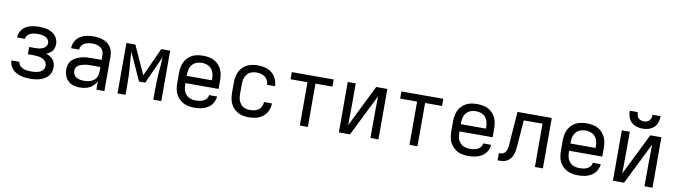

<svg xmlns="http://www.w3.org/2000/svg" viewBox="-36 -1362 6984 1987"><g transform="rotate(10 3456.0 -368.0)"><path d="M290 8Q321 8 351.5 4Q382 0 411 -11Q440 -22 464 -42Q488 -62 500 -90.5Q512 -119 512 -150Q512 -179 500 -206Q488 -233 464 -250Q440 -267 413 -277Q436 -286 456.5 -302Q477 -318 486.5 -342Q496 -366 496 -391Q496 -426 478 -458Q460 -490 428.5 -508Q397 -526 361.5 -532Q326 -538 291 -538Q255 -538 220 -531.5Q185 -525 154 -507Q123 -489 104.5 -457.5Q86 -426 86 -390H170Q170 -410 183 -425.5Q196 -441 214 -449Q232 -457 251.5 -460Q271 -463 291 -463Q310 -463 330 -460Q350 -457 368.5 -449.5Q387 -442 399.5 -425.5Q412 -409 412 -390V-389Q412 -369 399.5 -352Q387 -335 368 -327Q349 -319 328.5 -316.5Q308 -314 288 -314H226V-238H288Q307 -238 325 -236Q343 -234 361 -228.5Q379 -223 394.5 -213Q410 -203 419 -186.5Q428 -170 428 -152Q428 -151 428 -151Q428 -151 428 -151Q428 -151 428 -151Q428 -151 428 -151Q428 -151 428 -151Q428 -151 428 -151Q428 -129 414 -110Q400 -91 379 -82.5Q358 -74 335.5 -71Q313 -68 290 -68Q269 -68 247.5 -70.5Q226 -73 205.5 -81Q185 -89 170 -106Q155 -123 154 -145H70Q70 -107 91 -74.5Q112 -42 145.5 -23.5Q179 -5 216 1.5Q253 8 290 8Z M816 8Q850 8 884 -1.5Q918 -11 945.5 -34Q973 -57 988 -88V0H1072V-364Q1072 -395 1063 -424.5Q1054 -454 1033 -477.5Q1012 -501 984 -514.5Q956 -528 925.5 -533Q895 -538 864 -538Q827 -538 790.5 -530.5Q754 -523 722.5 -502.5Q691 -482 673.5 -448Q656 -414 656 -378V-377H740Q740 -398 751.5 -416.5Q763 -435 782 -445Q801 -455 822 -459Q843 -463 864 -463Q886 -463 908.5 -458Q931 -453 950 -440.5Q969 -428 978.5 -407Q988 -386 988 -364V-313H885Q858 -313 830.5 -311Q803 -309 776.5 -302Q750 -295 725.5 -283Q701 -271 681 -251.5Q661 -232 652.5 -205.5Q644 -179 644 -152Q644 -119 655.5 -87Q667 -55 692 -32Q717 -9 749.5 -0.5Q782 8 816 8ZM846 -68Q826 -68 805.5 -71.5Q785 -75 767 -85Q749 -95 738.5 -113.5Q728 -132 728 -153Q728 -169 735.5 -184.5Q743 -200 757 -209Q771 -218 787 -223.5Q803 -229 819 -232.5Q835 -236 851.5 -237Q868 -238 885 -238H988V-189Q988 -163 978 -138Q968 -113 946.5 -96.5Q925 -80 899 -74Q873 -68 846 -68Z M1210 0H1294V-106Q1294 -153 1292.5 -199Q1291 -245 1287 -292L1282 -345Q1280 -371 1278.5 -397Q1277 -423 1276 -449L1408 -159H1473L1604 -449Q1603 -423 1601.5 -397Q1600 -371 1598 -345L1593 -292Q1590 -245 1588 -199Q1586 -153 1586 -106V0H1670V-530H1576L1440 -231L1304 -530H1210Z M2018 8Q2055 8 2091 0.5Q2127 -7 2158.5 -26.5Q2190 -46 2209 -78.5Q2228 -111 2230 -147H2146Q2145 -126 2131.5 -109Q2118 -92 2099 -83Q2080 -74 2059.5 -71Q2039 -68 2018 -68Q1990 -68 1963.5 -77Q1937 -86 1918 -107Q1899 -128 1891.5 -155Q1884 -182 1884 -210V-227H2232V-320Q2232 -355 2224.5 -389.5Q2217 -424 2197.5 -453.5Q2178 -483 2149 -503Q2120 -523 2085.5 -530.5Q2051 -538 2016 -538Q1981 -538 1946.5 -530.5Q1912 -523 1883 -503Q1854 -483 1834.5 -453.5Q1815 -424 1807.5 -389.5Q1800 -355 1800 -320V-210Q1800 -175 1807.5 -140.5Q1815 -106 1835 -76.5Q1855 -47 1884.5 -27Q1914 -7 1948.5 0.5Q1983 8 2018 8ZM1884 -303V-320Q1884 -348 1891 -375Q1898 -402 1916.5 -423Q1935 -444 1962 -453.5Q1989 -463 2016 -463Q2044 -463 2070.5 -453.5Q2097 -444 2115.5 -423Q2134 -402 2141 -375Q2148 -348 2148 -320V-303Z M2590 8Q2629 8 2668 -1.5Q2707 -11 2738 -36Q2769 -61 2785.5 -98Q2802 -135 2802 -175H2718Q2718 -143 2700 -116Q2682 -89 2651.5 -78.5Q2621 -68 2590 -68Q2563 -68 2536.5 -77Q2510 -86 2492 -107.5Q2474 -129 2467 -156Q2460 -183 2460 -210V-320Q2460 -348 2467 -374.5Q2474 -401 2492 -422.5Q2510 -444 2536.5 -453.5Q2563 -463 2590 -463Q2621 -463 2651.5 -452Q2682 -441 2700 -414Q2718 -387 2718 -356H2802Q2802 -395 2785.5 -432Q2769 -469 2738 -494Q2707 -519 2668 -528.5Q2629 -538 2590 -538Q2555 -538 2521 -530Q2487 -522 2458 -502Q2429 -482 2410 -452.5Q2391 -423 2383.5 -389Q2376 -355 2376 -320V-210Q2376 -175 2383.5 -141Q2391 -107 2410 -77.5Q2429 -48 2458 -28Q2487 -8 2521 0Q2555 8 2590 8Z M3126 0H3210V-455H3388V-530H2948V-455H3126Z M3536 0H3653L3871 -439Q3870 -382 3869 -325.5Q3868 -269 3868 -212V0H3952V-530H3835L3618 -91Q3618 -148 3619 -204.5Q3620 -261 3620 -318V-530H3536Z M4278 0H4362V-455H4540V-530H4100V-455H4278Z M4898 8Q4935 8 4971 0.5Q5007 -7 5038.5 -26.5Q5070 -46 5089 -78.5Q5108 -111 5110 -147H5026Q5025 -126 5011.5 -109Q4998 -92 4979 -83Q4960 -74 4939.5 -71Q4919 -68 4898 -68Q4870 -68 4843.5 -77Q4817 -86 4798 -107Q4779 -128 4771.5 -155Q4764 -182 4764 -210V-227H5112V-320Q5112 -355 5104.5 -389.5Q5097 -424 5077.5 -453.5Q5058 -483 5029 -503Q5000 -523 4965.5 -530.5Q4931 -538 4896 -538Q4861 -538 4826.5 -530.5Q4792 -523 4763 -503Q4734 -483 4714.5 -453.5Q4695 -424 4687.5 -389.5Q4680 -355 4680 -320V-210Q4680 -175 4687.5 -140.5Q4695 -106 4715 -76.5Q4735 -47 4764.5 -27Q4794 -7 4828.5 0.5Q4863 8 4898 8ZM4764 -303V-320Q4764 -348 4771 -375Q4778 -402 4796.5 -423Q4815 -444 4842 -453.5Q4869 -463 4896 -463Q4924 -463 4950.5 -453.5Q4977 -444 4995.5 -423Q5014 -402 5021 -375Q5028 -348 5028 -320V-303Z M5204 0Q5235 0 5265 -4.5Q5295 -9 5319 -29Q5343 -49 5355.5 -77Q5368 -105 5372.5 -135Q5377 -165 5379 -196L5399 -455H5596V0H5680V-530H5320L5295 -201Q5295 -201 5295 -200V-198Q5294 -181 5292 -163.5Q5290 -146 5285 -129Q5280 -112 5268.5 -98Q5257 -84 5239.5 -80Q5222 -76 5204 -76Z M6050 8Q6087 8 6123 0.5Q6159 -7 6190.5 -26.5Q6222 -46 6241 -78.5Q6260 -111 6262 -147H6178Q6177 -126 6163.5 -109Q6150 -92 6131 -83Q6112 -74 6091.5 -71Q6071 -68 6050 -68Q6022 -68 5995.5 -77Q5969 -86 5950 -107Q5931 -128 5923.5 -155Q5916 -182 5916 -210V-227H6264V-320Q6264 -355 6256.5 -389.5Q6249 -424 6229.5 -453.5Q6210 -483 6181 -503Q6152 -523 6117.5 -530.5Q6083 -538 6048 -538Q6013 -538 5978.5 -530.5Q5944 -523 5915 -503Q5886 -483 5866.5 -453.5Q5847 -424 5839.5 -389.5Q5832 -355 5832 -320V-210Q5832 -175 5839.5 -140.5Q5847 -106 5867 -76.5Q5887 -47 5916.5 -27Q5946 -7 5980.5 0.5Q6015 8 6050 8ZM5916 -303V-320Q5916 -348 5923 -375Q5930 -402 5948.5 -423Q5967 -444 5994 -453.5Q6021 -463 6048 -463Q6076 -463 6102.5 -453.5Q6129 -444 6147.5 -423Q6166 -402 6173 -375Q6180 -348 6180 -320V-303Z M6416 0H6533L6751 -439Q6750 -382 6749 -325.5Q6748 -269 6748 -212V0H6832V-530H6715L6498 -91Q6498 -148 6499 -204.5Q6500 -261 6500 -318V-530H6416ZM6624 -584Q6656 -584 6687.5 -593.5Q6719 -603 6743 -626Q6767 -649 6776.5 -680.5Q6786 -712 6786 -744H6702Q6702 -722 6693.5 -701.5Q6685 -681 6665.5 -670.5Q6646 -660 6624 -660Q6602 -660 6582 -670.5Q6562 -681 6554 -701.5Q6546 -722 6546 -744H6462Q6462 -712 6471.5 -680.5Q6481 -649 6505 -626Q6529 -603 6560.5 -593.5Q6592 -584 6624 -584Z"/></g></svg>

Font: Iosevka SS01 Extended
Style: Regular
Weight: 400
Width: 7
Monospace: yes
Designer: Belleve Invis
Foundry: Belleve Invis
Version: Version 3.4.7; ttfautohint (v1.8.3)